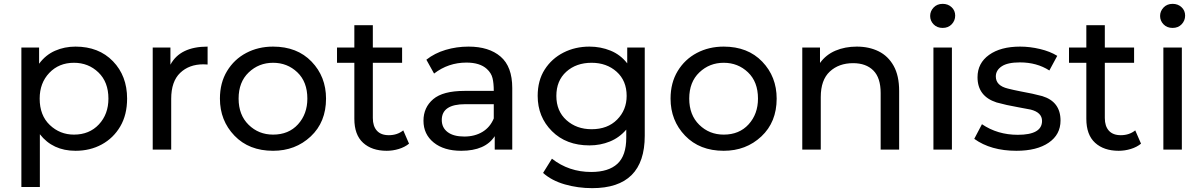

<svg xmlns="http://www.w3.org/2000/svg" viewBox="-20 -777 6249 997"><path d="M187 194H91V-530H183V-446Q217 -492 266 -513.5Q315 -535 372 -535Q493 -535 566.5 -459Q640 -383 640 -265Q640 -181 604.5 -120.5Q569 -60 508.5 -27Q448 6 372 6Q254 6 187 -80ZM364 -78Q444 -78 493.5 -131Q543 -184 543 -265Q543 -351 491 -401Q439 -451 364 -451Q286 -451 236 -398.5Q186 -346 186 -265Q186 -178 238.5 -128Q291 -78 364 -78Z M869 0H773V-530H865V-441Q915 -535 1058 -535V-442L1036 -443Q962 -443 915.5 -398.5Q869 -354 869 -264Z M1398 6Q1273 6 1197.5 -72.5Q1122 -151 1122 -265Q1122 -347 1159 -408Q1196 -469 1258.5 -502Q1321 -535 1398 -535Q1523 -535 1598 -457Q1673 -379 1673 -265Q1673 -143 1593.5 -68.5Q1514 6 1398 6ZM1398 -78Q1479 -78 1527.5 -131.5Q1576 -185 1576 -265Q1576 -352 1524 -401.5Q1472 -451 1398 -451Q1324 -451 1271.5 -401Q1219 -351 1219 -265Q1219 -180 1271 -129Q1323 -78 1398 -78Z M1988 6Q1911 6 1865.5 -35.5Q1820 -77 1820 -160V-451H1730V-530H1820V-646H1916V-530H2068V-451H1916V-164Q1916 -122 1937 -98.5Q1958 -75 1999 -75Q2043 -75 2074 -100L2104 -31Q2082 -13 2051 -3.5Q2020 6 1988 6Z M2375 6Q2285 6 2232 -37Q2179 -80 2179 -150Q2179 -219 2229.5 -262Q2280 -305 2392 -305H2544Q2544 -345 2537.5 -371.5Q2531 -398 2508 -419Q2472 -452 2402 -452Q2308 -452 2234 -395L2194 -467Q2237 -501 2294 -518Q2351 -535 2413 -535Q2519 -535 2579.5 -483Q2640 -431 2640 -320V0H2549V-70Q2500 6 2375 6ZM2391 -68Q2445 -68 2485 -92Q2525 -116 2544 -162V-236H2396Q2274 -236 2274 -154Q2274 -114 2304.5 -91Q2335 -68 2391 -68Z M3055 200Q2981 200 2913 180.5Q2845 161 2800 121L2846 47Q2934 116 3050 116Q3140 116 3186 73.5Q3232 31 3232 -62V-104Q3196 -62 3146.5 -42Q3097 -22 3041 -22Q2920 -22 2846 -96Q2772 -170 2772 -279Q2772 -359 2808.5 -416Q2845 -473 2906 -504Q2967 -535 3041 -535Q3099 -535 3150.5 -514Q3202 -493 3237 -448V-530H3328V-72Q3328 200 3055 200ZM3052 -106Q3135 -106 3184.5 -156Q3234 -206 3234 -279Q3234 -358 3182 -404.5Q3130 -451 3052 -451Q2972 -451 2920.5 -404.5Q2869 -358 2869 -279Q2869 -200 2921.5 -153Q2974 -106 3052 -106Z M3738 6Q3613 6 3537.5 -72.5Q3462 -151 3462 -265Q3462 -347 3499 -408Q3536 -469 3598.5 -502Q3661 -535 3738 -535Q3863 -535 3938 -457Q4013 -379 4013 -265Q4013 -143 3933.5 -68.5Q3854 6 3738 6ZM3738 -78Q3819 -78 3867.5 -131.5Q3916 -185 3916 -265Q3916 -352 3864 -401.5Q3812 -451 3738 -451Q3664 -451 3611.5 -401Q3559 -351 3559 -265Q3559 -180 3611 -129Q3663 -78 3738 -78Z M4649 0H4553V-294Q4553 -373 4515 -411Q4477 -449 4410 -449Q4336 -449 4289 -405.5Q4242 -362 4242 -273V0H4146V-530H4238V-450Q4269 -493 4318.5 -514Q4368 -535 4429 -535Q4493 -535 4542.5 -510.5Q4592 -486 4620.5 -435Q4649 -384 4649 -305Z M4923 0H4827V-530H4923ZM4875 -632Q4846 -632 4828 -650.5Q4810 -669 4810 -694Q4810 -719 4828 -738Q4846 -757 4875 -757Q4903 -757 4921.5 -739.5Q4940 -722 4940 -696Q4940 -670 4922 -651Q4904 -632 4875 -632Z M5258 6Q5125 6 5039 -56L5079 -132Q5160 -77 5265 -77Q5391 -77 5391 -149Q5391 -193 5332 -208L5268 -220Q5205 -231 5155 -245Q5056 -277 5056 -376Q5056 -449 5116 -492Q5176 -535 5277 -535Q5328 -535 5380.5 -522.5Q5433 -510 5470 -487L5429 -411Q5364 -453 5276 -453Q5212 -453 5181.5 -432.5Q5151 -412 5151 -380Q5151 -332 5214 -317Q5241 -310 5282 -302Q5344 -291 5392 -278Q5487 -249 5487 -151Q5487 -78 5425.5 -36Q5364 6 5258 6Z M5789 6Q5712 6 5666.5 -35.5Q5621 -77 5621 -160V-451H5531V-530H5621V-646H5717V-530H5869V-451H5717V-164Q5717 -122 5738 -98.5Q5759 -75 5800 -75Q5844 -75 5875 -100L5905 -31Q5883 -13 5852 -3.5Q5821 6 5789 6Z M6117 0H6021V-530H6117ZM6069 -632Q6040 -632 6022 -650.5Q6004 -669 6004 -694Q6004 -719 6022 -738Q6040 -757 6069 -757Q6097 -757 6115.5 -739.5Q6134 -722 6134 -696Q6134 -670 6116 -651Q6098 -632 6069 -632Z"/></svg>

Font: Argentum Novus
Style: Regular
Weight: 400
Designer: Julieta Ulanovsky
Foundry: Julieta Ulanovsky
Version: Version 7.20;July 27, 2021;FontCreator 13.0.0.2683 64-bit